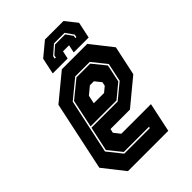

<svg xmlns="http://www.w3.org/2000/svg" viewBox="-204 -781 873 873"><g transform="rotate(-45 232.0 -345.0)"><path d="M371.5 -540 452.5 -437 422 -294.5 297.5 -191.5H172.5L168 -172L192 -141.5H382.5L352.5 0H93L12 -103L83 -437L208 -540ZM321.5 -474H228L139 -401L82.5 -137L137.5 -68H302L303.5 -75H141.5L90 -139L115.5 -257H284L357 -317L376 -406ZM317.5 -467 368.5 -404 350.5 -319.5 283.5 -264H117L145.5 -399L229 -467ZM272.5 -398.5H247L210 -368L201.5 -328H267.5L293 -349L297 -368ZM368.5 -690 413 -634 396.5 -556H300.5L308.5 -594H269.5L261.5 -556H165.5L182 -634L249.5 -690ZM334 -648.5H266L222 -610L219.5 -597H226.5L229 -609L266 -641.5H331L354 -609L351.5 -597H358.5L361 -610Z"/></g></svg>

Font: Tourney Condensed ExtraBold
Style: Italic
Weight: 800
Width: 3
Italic angle: -12°
Designer: Tyler Finck
Foundry: Etcetera Type Co
Version: Version 1.010; ttfautohint (v1.8.3)